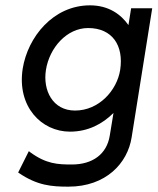

<svg xmlns="http://www.w3.org/2000/svg" viewBox="-20 -502 590 719"><path d="M65 -245C43 -103 135 -9 242 -9C310 -9 364 -38 405 -79L391 6C380 75 327 114 249 114C196 114 153 112 93 68L88 64L48 144L51 146C120 193 174 197 236 197C377 197 458 109 473 12L550 -471H471L461 -408C433 -448 387 -482 317 -482C179 -482 84 -363 65 -245ZM152 -240C165 -323 230 -397 310 -397C401 -397 444 -331 430 -240C418 -164 351 -88 261 -88C177 -88 140 -164 152 -240Z"/></svg>

Font: Charger Sport
Style: SeBdObl
Weight: 600
Designer: Jasper
Foundry: Cannot Into Space Fonts
Version: Version 1.1